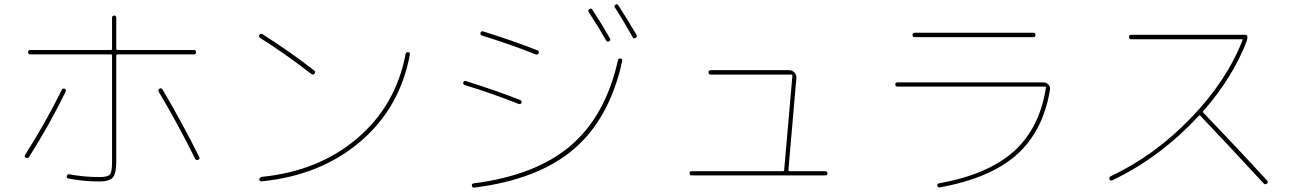

<svg xmlns="http://www.w3.org/2000/svg" viewBox="-20 -852 6040 891"><path d="M120.1 -599.6Q110.4 -599.6 110.4 -609.9Q110.4 -620.1 120.1 -620.1H495.1Q500 -620.1 500 -625V-769.5Q500 -779.3 509.8 -779.8Q519.5 -780.3 519.5 -769.5V-625Q519.5 -620.1 525.4 -620.1H879.9Q889.6 -620.1 889.6 -609.9Q889.6 -599.6 879.9 -599.6H525.4Q520.5 -599.6 519.5 -594.7V-99.6Q519.5 -46.9 503.4 -28.3Q487.3 -9.8 440.4 -9.8Q370.1 -9.8 297.9 -23.4Q288.1 -25.4 290 -35.2Q292 -44.9 302.7 -43Q371.1 -30.3 440.4 -30.3Q478.5 -30.3 489.3 -41.5Q500 -52.7 500 -99.6V-594.7Q500 -599.6 495.1 -599.6ZM114.3 -123Q109.4 -115.2 99.6 -120.1Q91.8 -125 96.7 -133.8Q191.4 -282.2 266.6 -434.6Q270.5 -443.4 280.3 -440.4Q288.1 -437.5 284.2 -425.8Q205.1 -264.6 114.3 -123ZM719.7 -440.4Q728.5 -445.3 734.4 -436.5Q826.2 -281.2 904.3 -124Q909.2 -115.2 900.4 -110.4Q891.6 -106.4 885.7 -115.2Q803.7 -280.3 716.8 -425.8Q711.9 -435.5 719.7 -440.4Z M1183.6 -19.5Q1183.6 -28.3 1194.3 -31.2Q1459 -57.6 1638.2 -210.4Q1817.4 -363.3 1862.3 -601.6Q1864.3 -611.3 1874 -609.9Q1883.8 -608.4 1881.8 -597.7Q1835.9 -351.6 1651.9 -194.8Q1467.8 -38.1 1196.3 -10.7Q1183.6 -8.8 1183.6 -19.5ZM1187.5 -675.8Q1179.7 -680.7 1183.6 -690.4Q1188.5 -698.2 1198.2 -693.4Q1331.1 -608.4 1437.5 -525.4Q1446.3 -518.6 1439.5 -509.8Q1432.6 -502.9 1424.8 -508.8Q1303.7 -602.5 1187.5 -675.8Z M2793 -664.1Q2759.8 -722.7 2711.9 -795.9Q2707 -804.7 2714.8 -809.6Q2723.6 -815.4 2728.5 -807.6Q2771.5 -742.2 2810.5 -673.8Q2815.4 -665 2806.6 -660.2Q2797.9 -655.3 2793 -664.1ZM2916 -679.7Q2866.2 -767.6 2834 -816.4Q2828.1 -825.2 2835.9 -830.1Q2844.7 -835 2849.6 -827.1Q2897.5 -752.9 2933.6 -690.4Q2938.5 -681.6 2929.7 -676.3Q2920.9 -670.9 2916 -679.7ZM2169.9 9.8Q2168 1 2177.7 -1Q2466.8 -38.1 2628.4 -176.3Q2790 -314.5 2847.7 -572.3Q2849.6 -582 2860.4 -580.1Q2869.1 -579.1 2867.2 -567.4Q2808.6 -301.8 2643.1 -160.2Q2477.5 -18.6 2180.7 18.6Q2171.9 20.5 2169.9 9.8ZM2137.7 -457Q2127 -460.9 2129.9 -469.7Q2133.8 -479.5 2142.6 -475.6Q2280.3 -432.6 2394.5 -387.7Q2403.3 -383.8 2399.9 -375Q2396.5 -366.2 2385.7 -370.1Q2262.7 -418.9 2137.7 -457ZM2217.8 -686.5Q2207 -690.4 2210 -700.2Q2213.9 -710 2222.7 -706.1Q2360.4 -663.1 2474.6 -618.2Q2483.4 -614.3 2479.5 -605Q2475.6 -595.7 2465.8 -599.6Q2342.8 -648.4 2217.8 -686.5Z M3190.4 -38.1Q3180.7 -38.1 3180.2 -47.9Q3179.7 -57.6 3190.4 -57.6H3614.3Q3619.1 -57.6 3619.1 -63.5L3657.2 -501Q3657.2 -505.9 3652.3 -505.9H3278.3Q3268.6 -505.9 3268.1 -516.1Q3267.6 -526.4 3278.3 -526.4H3642.6Q3656.2 -526.4 3666.5 -515.6Q3676.8 -504.9 3675.8 -491.2L3638.7 -63.5Q3638.7 -58.6 3643.6 -57.6H3809.6Q3819.3 -57.6 3819.8 -47.9Q3820.3 -38.1 3809.6 -38.1Z M4144.5 -450.2Q4134.8 -450.2 4134.8 -460Q4134.8 -469.7 4144.5 -469.7H4820.3Q4835 -469.7 4845.2 -459.5Q4855.5 -449.2 4852.5 -434.6Q4820.3 -242.2 4697.3 -133.3Q4574.2 -24.4 4340.8 17.6Q4332 19.5 4330.1 9.8Q4328.1 1 4336.9 -1Q4564.5 -42 4684.6 -149.4Q4804.7 -256.8 4834 -446.3Q4834 -450.2 4830.1 -450.2ZM4224.6 -679.7Q4214.8 -679.7 4214.8 -689.9Q4214.8 -700.2 4224.6 -700.2H4775.4Q4785.2 -700.2 4785.2 -689.9Q4785.2 -679.7 4775.4 -679.7Z M5142.6 -15.6Q5131.8 -11.7 5128.9 -19.5Q5125 -29.3 5134.8 -34.2Q5337.9 -129.9 5505.4 -303.2Q5672.9 -476.6 5746.1 -666Q5748 -669.9 5743.2 -669.9H5229.5Q5219.7 -669.9 5219.2 -680.2Q5218.8 -690.4 5229.5 -690.4H5758.8Q5768.6 -690.4 5768.6 -680.2Q5768.6 -669.9 5765.6 -661.1Q5701.2 -493.2 5563.5 -335.9Q5560.5 -333 5563.5 -330.1Q5740.2 -145.5 5860.4 -13.7Q5867.2 -7.8 5859.4 0Q5852.5 6.8 5843.8 -1Q5675.8 -183.6 5549.8 -315.4Q5546.9 -318.4 5543 -314.5Q5365.2 -122.1 5142.6 -15.6Z"/></svg>

Font: Rounded-X Mgen+ 2m thin
Style: Regular
Weight: 100
Designer: [Source Han Sans]
Ryoko NISHIZUKA  (kana & ideographs); Paul D. Hunt (Latin, Greek & Cyrillic); Wenlong ZHANG  (bopomofo
Version: Version 1.059.20150602